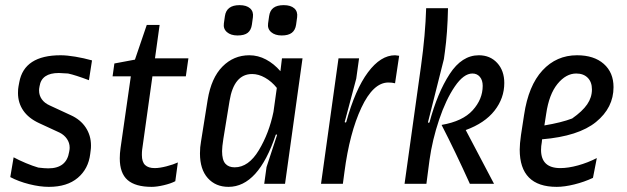

<svg xmlns="http://www.w3.org/2000/svg" viewBox="-20 -715 2438 747"><path d="M338 -480 326 -403Q273 -423 245 -429L209 -431Q142 -431 134 -380L133 -374Q132 -370 132 -363Q132 -344 142.5 -329Q153 -314 173 -305L255 -267Q293 -250 313.5 -219Q334 -188 334 -149Q334 -138 333 -132L331 -116Q324 -58 282.5 -23Q241 12 170 12Q135 12 93.5 1.5Q52 -9 20 -26L33 -103Q53 -92 80.5 -80.5Q108 -69 129 -63Q153 -60 168 -60Q239 -60 249 -124L250 -130Q251 -134 251 -141Q251 -159 240.5 -174.5Q230 -190 212 -199L132 -236Q91 -255 70.5 -285Q50 -315 50 -353Q50 -370 52 -379L55 -395Q74 -500 216 -500Q240 -500 273 -494.5Q306 -489 338 -480Z M583 -488H713L703 -418H573L533 -132Q532 -125 532 -112Q532 -85 544.5 -73Q557 -61 582 -61Q601 -61 628 -68Q655 -75 672 -83L662 -10Q645 -1 617.5 5.5Q590 12 570 12Q507 12 476.5 -14.5Q446 -41 446 -99Q446 -118 449 -139L489 -418H418L425 -468L505 -483L551 -618H601Z M1071 -438 1077 -488H1157L1089 0H1008L1017 -65L1058 -190L1056 -192L1053 -191Q985 12 869 12Q819 12 788.5 -22Q758 -56 758 -118Q758 -143 762 -164L788 -327Q802 -412 845.5 -456Q889 -500 950 -500Q984 -500 1015 -483.5Q1046 -467 1071 -438ZM873 -322 849 -175Q844 -143 844 -127Q844 -93 856.5 -78.5Q869 -64 893 -64Q947 -64 987 -130.5Q1027 -197 1044 -280L1057 -373Q1037 -398 1011.5 -412.5Q986 -427 961 -427Q890 -427 873 -322ZM904 -577Q878 -577 863 -590Q848 -603 851 -624L855 -652Q861 -695 912 -695Q939 -695 953 -682.5Q967 -670 964 -648L960 -619Q957 -598 944 -587.5Q931 -577 904 -577ZM1076 -577Q1050 -577 1035 -590Q1020 -603 1023 -624L1027 -652Q1030 -674 1044 -684.5Q1058 -695 1084 -695Q1111 -695 1125 -682.5Q1139 -670 1136 -648L1132 -619Q1129 -598 1115.5 -587.5Q1102 -577 1076 -577Z M1533 -498 1517 -391Q1505 -394 1491 -394Q1432 -394 1386 -296Q1340 -198 1320 -45L1314 0H1229L1297 -488H1377L1366 -409L1321 -240L1324 -238L1327 -240Q1362 -367 1411.5 -433.5Q1461 -500 1517 -500Z M1711 -514 1707 -485 1645 -239 1648 -237 1651 -239Q1682 -354 1729.5 -427Q1777 -500 1843 -500Q1887 -500 1914.5 -470Q1942 -440 1942 -392Q1942 -333 1904 -284.5Q1866 -236 1792 -209L1902 0H1808Q1751 -126 1698 -229Q1780 -243 1819 -286Q1858 -329 1858 -381Q1858 -403 1847 -416Q1836 -429 1818 -429Q1784 -429 1749.5 -378.5Q1715 -328 1688.5 -249.5Q1662 -171 1651 -92L1639 0H1554L1618 -458Q1635 -580 1638 -683H1723Q1721 -586 1711 -514Z M2367 -376Q2367 -296 2299 -240.5Q2231 -185 2089 -173L2088 -162Q2085 -146 2085 -132Q2085 -61 2160 -61Q2191 -61 2229 -71.5Q2267 -82 2302 -100L2287 -23Q2253 -7 2214.5 2.5Q2176 12 2146 12Q2002 12 2002 -133Q2002 -155 2007 -190L2019 -268Q2036 -382 2090.5 -441Q2145 -500 2225 -500Q2291 -500 2329 -466.5Q2367 -433 2367 -376ZM2105 -272 2098 -227Q2164 -238 2206 -254Q2246 -282 2264.5 -309Q2283 -336 2283 -367Q2283 -396 2266.5 -412.5Q2250 -429 2222 -429Q2182 -429 2149 -388.5Q2116 -348 2105 -272Z"/></svg>

Font: Ropa Sans
Style: Italic
Weight: 400
Version: Version 1.100